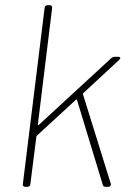

<svg xmlns="http://www.w3.org/2000/svg" viewBox="-20 -720 499 740"><path d="M77 0H86C92 0 97 -4 97 -10L120 -192C120 -194 121 -196 122 -197L272 -335C274 -337 276 -336 277 -334L376 -8C378 -2 381 0 386 0H398C404 0 409 -5 407 -12L300 -356C299 -358 300 -360 301 -361L439 -489C446 -495 445 -501 436 -501H421C417 -501 412 -499 409 -496L130 -239C128 -237 125 -238 126 -241L181 -690C181 -696 178 -700 172 -700H163C157 -700 152 -696 152 -690L68 -10C67 -4 71 0 77 0Z"/></svg>

Font: Barlow Thin
Style: Italic
Weight: 250
Italic angle: -7°
Designer: Jeremy Tribby
Foundry: Tribby Type
Version: Version 1.422;hotconv 1.0.109;makeotfexe 2.5.65596